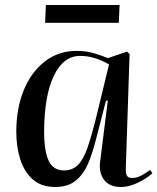

<svg xmlns="http://www.w3.org/2000/svg" viewBox="-20 -732 628 766"><path d="M482 -64Q481 -41 486 -31.5Q491 -22 508 -22Q527 -22 545.5 -32.5Q564 -43 579 -54L588 -41Q578 -31 557.5 -18Q537 -5 512 4.5Q487 14 462 14Q416 14 394.5 -15.5Q373 -45 380 -91L410 -330L403 -331L364 -180Q351 -127 333 -83Q315 -39 283.5 -12.5Q252 14 200 14Q145 14 111 -16Q77 -46 61 -96Q45 -146 45 -206Q45 -299 74.5 -371.5Q104 -444 158.5 -486.5Q213 -529 286 -529Q324 -529 357 -519Q390 -509 410 -500L487 -526L497 -516ZM235 -52Q269 -52 291 -74Q313 -96 329.5 -144Q346 -192 365 -269L415 -475Q385 -492 357 -500.5Q329 -509 300 -509Q233 -509 195 -430Q157 -351 156 -209Q156 -128 174.5 -90Q193 -52 235 -52ZM163 -712H457L454 -641H160Z"/></svg>

Font: Literata 72pt Medium
Style: Italic
Weight: 500
Italic angle: -2°
Designer: Latin by Veronika Burian and Jose Scaglione. Greek by Irene Vlachou. Cyrillic by Vera Evstafieva
Foundry: TypeTogether
Version: Version 3.002